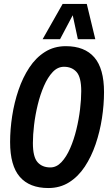

<svg xmlns="http://www.w3.org/2000/svg" viewBox="-20 -941 552 969"><path d="M224 8Q129 8 80 -48.5Q31 -105 31 -224Q31 -288 41.5 -356Q52 -424 73.5 -487Q95 -550 128 -600Q161 -650 207 -679Q253 -708 312 -708Q407 -708 456 -651.5Q505 -595 505 -476Q505 -412 494.5 -344Q484 -276 462.5 -213Q441 -150 408 -100Q375 -50 329 -21Q283 8 224 8ZM234 -96Q265 -96 290 -122.5Q315 -149 334 -192.5Q353 -236 365.5 -287.5Q378 -339 384 -389.5Q390 -440 390 -481Q390 -551 366.5 -577.5Q343 -604 303 -604Q271 -604 246 -577.5Q221 -551 202 -507.5Q183 -464 170.5 -412.5Q158 -361 152 -310.5Q146 -260 146 -219Q146 -149 169.5 -122.5Q193 -96 234 -96ZM195 -743 296 -921H418L461 -743H373L347 -864L283 -743Z"/></svg>

Font: Georama SemiCondensed SemiBold
Style: Italic
Weight: 600
Width: 4
Italic angle: -9°
Designer: Jean-Baptiste Levee
Foundry: Production Type
Version: Version 1.000